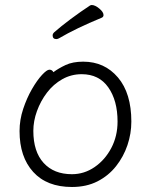

<svg xmlns="http://www.w3.org/2000/svg" viewBox="-20 -730 602 766"><path d="M385 -659Q334 -638 291.5 -617.5Q249 -597 215 -577Q209 -574 205 -574Q190 -574 190 -589Q190 -595 196 -601Q223 -625 262 -654Q301 -683 339 -708Q343 -710 346 -710Q359 -710 376 -696Q393 -682 393 -670Q393 -662 385 -659ZM193 -442Q213 -457 241.5 -470.5Q270 -484 312 -484Q397 -484 450.5 -421Q504 -358 504 -245Q504 -197 488.5 -151Q473 -105 443 -67Q413 -29 369 -6.5Q325 16 267 16Q167 16 112.5 -44Q58 -104 58 -207Q58 -252 72.5 -295.5Q87 -339 107.5 -374.5Q128 -410 147.5 -431Q167 -452 177 -452Q188 -452 193 -442ZM267 -35Q316 -35 357.5 -63.5Q399 -92 424 -139.5Q449 -187 449 -245Q449 -329 412 -381.5Q375 -434 306 -434Q264 -434 228.5 -414Q193 -394 167.5 -360.5Q142 -327 127.5 -287Q113 -247 113 -208Q113 -125 154 -80Q195 -35 267 -35Z"/></svg>

Font: Moon Stars Kai T Light
Style: Regular
Weight: 300
Designer: GuiWonder
Version: Version 1.101